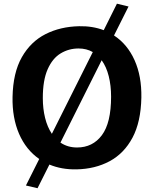

<svg xmlns="http://www.w3.org/2000/svg" viewBox="-20 -890 817 1018"><path d="M179 108 117.5 93.5 188 -47Q118 -95.5 81.2 -180.2Q44.5 -265 46.5 -375.5Q49 -504.5 95.8 -586.8Q142.5 -669 221.2 -709Q300 -749 400 -751Q470.5 -752.5 530 -730L600 -870.5L661.5 -855.5L584.5 -702Q655.5 -655.5 693.5 -570.8Q731.5 -486 729.5 -372.5Q727 -243.5 682.5 -160Q638 -76.5 561.2 -35.2Q484.5 6 385.5 8Q306.5 9.5 242 -17.5ZM207 -370Q207 -314 219 -265.2Q231 -216.5 255 -180.5L472 -614Q438.5 -633 396.5 -633Q345 -633 301.8 -607Q258.5 -581 232.8 -523Q207 -465 207 -370ZM388.5 -108Q471.5 -108 520.2 -173.2Q569 -238.5 569 -377.5Q569 -436.5 556.5 -486.2Q544 -536 519 -570.5L300.5 -134Q338.5 -108 388.5 -108Z"/></svg>

Font: Merriweather Sans
Style: Bold
Weight: 700
Designer: Eben Sorkin
Foundry: Eben Sorkin
Version: Version 1.008; ttfautohint (v1.7.19-72a1) -l 8 -r 50 -G 200 